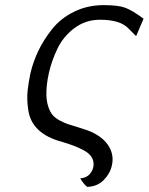

<svg xmlns="http://www.w3.org/2000/svg" viewBox="-20 -556 580 749"><path d="M99 -272V-271Q109 -314 129 -356.5Q149 -399 182.5 -441.5Q216 -484 268.5 -510Q321 -536 385 -536Q442 -536 469.5 -525.5Q497 -515 540 -483L511 -415Q504 -422 494 -432Q484 -442 481 -445Q449 -479 370 -479Q314 -479 270.5 -446.5Q227 -414 204 -366Q181 -318 170.5 -270.5Q160 -223 161 -184Q162 -158 169 -138Q176 -118 186 -106.5Q196 -95 214 -85.5Q232 -76 246 -71.5Q260 -67 283 -60Q306 -53 320 -48L335 -42Q384 -20 405 15.5Q426 51 416 91Q409 122 384 147Q359 172 320 173Q307 163 293 140Q318 138 331 122Q344 106 345 88Q346 70 336.5 55.5Q327 41 306 30Q285 19 269 13Q253 7 224 -2Q102 -34 90 -129Q84 -168 88 -205Q91 -232 99 -272Z"/></svg>

Font: Coval
Style: Light Italic
Weight: 300
Foundry: Context Ltd
Version: Version 001.000